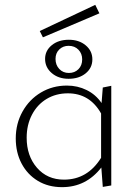

<svg xmlns="http://www.w3.org/2000/svg" viewBox="-20 -768 565 792"><path d="M157 -614 144 -640 373 -748 390 -713ZM264 -604Q306 -604 333.5 -581Q361 -558 361 -523Q361 -488 333.5 -465.5Q306 -443 263 -443Q221 -443 193.5 -466.5Q166 -490 166 -525Q166 -559 193.5 -581.5Q221 -604 264 -604ZM263 -579Q240 -579 224.5 -564Q209 -549 209 -525Q209 -500 224.5 -483.5Q240 -467 264 -467Q288 -467 303.5 -482.5Q319 -498 319 -523Q319 -547 303.5 -563Q288 -579 263 -579ZM439 -414V-3L404 3L398 -77Q335 4 236 4Q179 4 136 -22Q93 -48 69 -93.5Q45 -139 45 -197Q45 -258 73 -308Q101 -358 149 -386.5Q197 -415 256 -415Q300 -415 337.5 -396.5Q375 -378 399 -343L404 -407ZM397 -117V-300Q350 -383 260 -383Q211 -383 172.5 -360Q134 -337 112 -295Q90 -253 90 -200Q90 -125 132.5 -76Q175 -27 244 -27Q341 -27 397 -117Z"/></svg>

Font: Ysabeau Infant Light
Style: Regular
Weight: 300
Designer: Christian Thalmann (Catharsis Fonts)
Version: Version 0.003